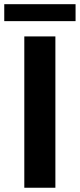

<svg xmlns="http://www.w3.org/2000/svg" viewBox="-41 -882 375 902"><path d="M219.2 -710.9V0H73.2V-710.9ZM314 -862.3V-782.7H-21V-862.3Z"/></svg>

Font: Vazirmatn RD FD
Style: Bold
Weight: 700
Designer: Saber Rastikerdar
Foundry: Saber Rastikerdar
Version: Version 33.003